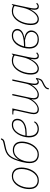

<svg xmlns="http://www.w3.org/2000/svg" viewBox="1445 -2255 1025 3955"><g transform="rotate(-90 1957.5 -277.5)"><path d="M215 10Q139 10 89.5 -38.5Q40 -87 40 -190Q40 -234 50.5 -283Q61 -332 82 -378.5Q103 -425 135 -463Q167 -501 210.5 -523.5Q254 -546 309 -546Q386 -546 435 -497.5Q484 -449 484 -346Q484 -302 473.5 -253Q463 -204 442 -157.5Q421 -111 389 -73Q357 -35 313.5 -12.5Q270 10 215 10ZM219 -15Q276 -15 320 -46.5Q364 -78 394 -128Q424 -178 439 -235.5Q454 -293 454 -346Q454 -438 412.5 -479.5Q371 -521 305 -521Q248 -521 204 -489.5Q160 -458 130 -408Q100 -358 85 -300.5Q70 -243 70 -190Q70 -98 111.5 -56.5Q153 -15 219 -15Z M750 10Q674 10 624.5 -37Q575 -84 575 -182Q575 -207 579 -241.5Q583 -276 596 -330Q622 -430 649 -496Q676 -562 711.5 -602.5Q747 -643 797.5 -666Q848 -689 920 -703Q991 -717 1022.5 -728Q1054 -739 1060 -770H1085Q1079 -740 1064 -723Q1049 -706 1015.5 -696Q982 -686 919 -675Q855 -664 810.5 -643.5Q766 -623 735.5 -590Q705 -557 682.5 -509Q660 -461 639 -395H641Q677 -457 727 -491.5Q777 -526 847 -526Q921 -526 970 -480.5Q1019 -435 1019 -337Q1019 -297 1008.5 -250.5Q998 -204 977 -158Q956 -112 924 -74Q892 -36 848.5 -13Q805 10 750 10ZM754 -15Q811 -15 855 -47Q899 -79 929 -128.5Q959 -178 974 -233.5Q989 -289 989 -337Q989 -424 947.5 -462.5Q906 -501 843 -501Q785 -501 740.5 -471Q696 -441 666 -393Q636 -345 620.5 -289.5Q605 -234 605 -182Q605 -95 646.5 -55Q688 -15 754 -15Z M1279 10Q1199 10 1152 -41.5Q1105 -93 1105 -195Q1105 -249 1121.5 -310Q1138 -371 1171 -424.5Q1204 -478 1252.5 -512Q1301 -546 1365 -546Q1424 -546 1456 -516Q1488 -486 1488 -435Q1488 -374 1451 -330.5Q1414 -287 1347.5 -264Q1281 -241 1192 -241H1138Q1135 -217 1135 -195Q1135 -104 1175.5 -59.5Q1216 -15 1283 -15Q1327 -15 1365.5 -37Q1404 -59 1421 -92Q1431 -89 1431 -77Q1431 -63 1412.5 -42.5Q1394 -22 1360 -6Q1326 10 1279 10ZM1141 -266H1188Q1269 -266 1330 -285Q1391 -304 1424.5 -341Q1458 -378 1458 -432Q1458 -471 1435 -496Q1412 -521 1362 -521Q1316 -521 1279 -499Q1242 -477 1214 -440Q1186 -403 1167.5 -357.5Q1149 -312 1141 -266Z M1686 10Q1628 10 1605.5 -20Q1583 -50 1583 -92Q1583 -117 1589 -148Q1595 -179 1601 -204L1654 -442Q1657 -457 1659 -468.5Q1661 -480 1661 -488Q1661 -508 1646.5 -512Q1632 -516 1597 -516H1575L1579 -536H1702L1629 -204Q1622 -170 1616.5 -143Q1611 -116 1611 -96Q1611 -75 1617 -56.5Q1623 -38 1640.5 -26.5Q1658 -15 1691 -15Q1734 -15 1780 -48Q1826 -81 1863 -138Q1900 -195 1915 -268L1972 -536H2000L1929 -204Q1922 -172 1917.5 -145.5Q1913 -119 1913 -96Q1913 -65 1927.5 -40Q1942 -15 1991 -15Q2034 -15 2080 -48Q2126 -81 2163 -138Q2200 -195 2215 -268L2272 -536H2300L2228 -198Q2221 -167 2216 -134.5Q2211 -102 2211 -77Q2211 -48 2221 -31.5Q2231 -15 2250 -15Q2264 -15 2280.5 -24.5Q2297 -34 2309 -51L2327 -47Q2326 -30 2323 -11Q2320 8 2312 31Q2302 62 2282.5 77Q2263 92 2222 111Q2171 134 2145.5 157Q2120 180 2120 215H2095Q2095 173 2123 143.5Q2151 114 2216 86Q2252 70 2266.5 56.5Q2281 43 2289 25Q2298 7 2301 -17Q2289 -5 2274.5 2.5Q2260 10 2242 10Q2217 10 2200 -11.5Q2183 -33 2183 -77Q2183 -104 2191 -142H2189Q2144 -65 2088 -27.5Q2032 10 1986 10Q1930 10 1907.5 -19.5Q1885 -49 1885 -92Q1885 -117 1891 -142H1889Q1844 -65 1788 -27.5Q1732 10 1686 10Z M2523 10Q2461 10 2430 -31.5Q2399 -73 2399 -160Q2399 -210 2411.5 -264Q2424 -318 2448 -368Q2472 -418 2506.5 -458.5Q2541 -499 2586 -522.5Q2631 -546 2685 -546Q2720 -546 2749 -538.5Q2778 -531 2798 -518L2822 -546H2832L2758 -198Q2751 -167 2746 -134.5Q2741 -102 2741 -77Q2741 -48 2752 -31.5Q2763 -15 2783 -15Q2812 -15 2842 -44L2856 -26Q2838 -10 2821 0Q2804 10 2780 10Q2713 10 2713 -77Q2713 -94 2716 -115.5Q2719 -137 2723 -161H2720Q2671 -67 2621 -28.5Q2571 10 2523 10ZM2525 -15Q2560 -15 2595 -39Q2630 -63 2661.5 -105.5Q2693 -148 2717.5 -202.5Q2742 -257 2755 -317L2792 -489Q2771 -507 2740.5 -514Q2710 -521 2683 -521Q2623 -521 2576 -487Q2529 -453 2496 -399Q2463 -345 2446 -282Q2429 -219 2429 -160Q2429 -80 2455.5 -47.5Q2482 -15 2525 -15Z M3122 10Q3032 10 2983.5 -41.5Q2935 -93 2935 -185Q2935 -246 2952 -309.5Q2969 -373 3003 -426.5Q3037 -480 3087.5 -513Q3138 -546 3205 -546Q3262 -546 3300.5 -516Q3339 -486 3339 -436Q3339 -378 3290.5 -339.5Q3242 -301 3146 -289Q3236 -272 3272 -233.5Q3308 -195 3308 -147Q3308 -106 3286 -70Q3264 -34 3222.5 -12Q3181 10 3122 10ZM3202 -521Q3143 -521 3099 -489.5Q3055 -458 3025 -406.5Q2995 -355 2980 -295L3010 -296Q3106 -299 3165 -312.5Q3224 -326 3255.5 -346.5Q3287 -367 3298 -390.5Q3309 -414 3309 -436Q3309 -469 3281.5 -495Q3254 -521 3202 -521ZM3127 -15Q3201 -15 3239.5 -53.5Q3278 -92 3278 -144Q3278 -171 3264 -196.5Q3250 -222 3213 -242.5Q3176 -263 3107 -275Q3081 -273 3048 -271.5Q3015 -270 2974 -270Q2968 -238 2966.5 -219Q2965 -200 2965 -185Q2965 -105 3006 -60Q3047 -15 3127 -15Z M3543 10Q3481 10 3450 -31.5Q3419 -73 3419 -160Q3419 -210 3431.5 -264Q3444 -318 3468 -368Q3492 -418 3526.5 -458.5Q3561 -499 3606 -522.5Q3651 -546 3705 -546Q3740 -546 3769 -538.5Q3798 -531 3818 -518L3842 -546H3852L3778 -198Q3771 -167 3766 -134.5Q3761 -102 3761 -77Q3761 -48 3772 -31.5Q3783 -15 3803 -15Q3832 -15 3862 -44L3876 -26Q3858 -10 3841 0Q3824 10 3800 10Q3733 10 3733 -77Q3733 -94 3736 -115.5Q3739 -137 3743 -161H3740Q3691 -67 3641 -28.5Q3591 10 3543 10ZM3545 -15Q3580 -15 3615 -39Q3650 -63 3681.5 -105.5Q3713 -148 3737.5 -202.5Q3762 -257 3775 -317L3812 -489Q3791 -507 3760.5 -514Q3730 -521 3703 -521Q3643 -521 3596 -487Q3549 -453 3516 -399Q3483 -345 3466 -282Q3449 -219 3449 -160Q3449 -80 3475.5 -47.5Q3502 -15 3545 -15Z"/></g></svg>

Font: Noto Serif Thin
Style: Italic
Weight: 100
Italic angle: -12°
Designer: Monotype Design Team
Foundry: Monotype Imaging Inc.
Version: Version 2.014; ttfautohint (v1.8.4.7-5d5b)